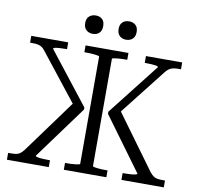

<svg xmlns="http://www.w3.org/2000/svg" viewBox="-93 -983 1115 1080"><g transform="rotate(10 464.5 -443.0)"><path d="M670 0V-39H679Q696 -39 712.5 -40Q729 -41 741 -43.5Q753 -46 753 -50L531 -353V-365L762 -660Q762 -665 751.5 -667Q741 -669 725 -670Q709 -671 693 -671H685V-710H892V-671H878Q862 -671 849 -668.5Q836 -666 826 -659.5Q816 -653 806 -641L584 -358L588 -395L824 -72Q835 -58 845.5 -50.5Q856 -43 869 -41Q882 -39 902 -39H912V0ZM255 0H16V-39H27Q47 -39 60.5 -41Q74 -43 84 -50.5Q94 -58 105 -72L341 -395L339 -358L116 -641Q107 -653 97 -659.5Q87 -666 74.5 -668.5Q62 -671 45 -671H30V-710H241V-671H232Q217 -671 200.5 -670Q184 -669 174 -667Q164 -665 163 -660L394 -365V-353L172 -50Q172 -46 184 -43.5Q196 -41 213 -40Q230 -39 246 -39H255ZM341 0V-39H349Q362 -39 375.5 -39.5Q389 -40 400 -41.5Q411 -43 418.5 -44.5Q426 -46 426 -49V-661Q426 -664 418.5 -665.5Q411 -667 399.5 -668.5Q388 -670 374.5 -670.5Q361 -671 349 -671H340V-710H585V-671H576Q564 -671 550 -670.5Q536 -670 525 -668.5Q514 -667 506.5 -665.5Q499 -664 499 -661V-49Q499 -46 506 -44.5Q513 -43 524.5 -41.5Q536 -40 549.5 -39.5Q563 -39 576 -39H584V0ZM419 -834Q419 -808 405 -794.5Q391 -781 368 -781Q346 -781 331 -794.5Q316 -808 316 -834Q316 -860 331 -873Q346 -886 368 -886Q391 -886 405 -873Q419 -860 419 -834ZM610 -834Q610 -808 595.5 -794.5Q581 -781 558 -781Q536 -781 521.5 -794.5Q507 -808 507 -834Q507 -860 521.5 -873Q536 -886 558 -886Q581 -886 595.5 -873Q610 -860 610 -834Z"/></g></svg>

Font: Roboto Serif 28pt Condensed Light
Style: Regular
Weight: 300
Width: 3
Designer: Greg Gazdowicz
Foundry: Commercial Type
Version: Version 1.008